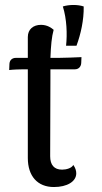

<svg xmlns="http://www.w3.org/2000/svg" viewBox="-20 -742 410 773"><path d="M246 -558H288C305 -604 318 -661 317 -716C293 -724 259 -724 233 -716C249 -665 251 -604 246 -558ZM183 -509C185 -559 188 -593 196 -622C188 -629 171 -642 145 -642C114 -642 92 -624 92 -593V-509H44C30 -509 19 -501 18 -485L17 -460C30 -462 64 -463 77 -463H92V-106C92 -33 131 11 197 11C250 11 287 -11 287 -44C287 -54 284 -66 275 -78C269 -65 247 -59 230 -59C198 -59 182 -78 182 -113L183 -427V-463H282C295 -463 306 -472 307 -488L308 -512C298 -511 226 -509 216 -509Z"/></svg>

Font: Arima Koshi Medium
Style: Regular
Weight: 500
Designer: Joana Correia and Natanael Gama
Foundry: NDISCOVER
Version: Version 1.019;PS 001.019;hotconv 1.0.88;makeotf.lib2.5.64775